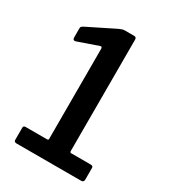

<svg xmlns="http://www.w3.org/2000/svg" viewBox="-181 -839 840 937"><g transform="rotate(30 239.5 -371.0)"><path d="M426 -92Q440 -92 440 -81V-13Q440 -8 436.5 -4Q433 0 425 0H61Q47 0 47 -12V-81Q47 -92 60 -92H179Q188 -92 188 -98V-607Q188 -619 177 -616L62 -576Q46 -572 46 -590V-638Q46 -647 48.5 -649.5Q51 -652 57 -656L212 -733Q223 -738 229.5 -740Q236 -742 246 -742H296Q309 -742 309 -728V-101Q309 -92 316 -92H426Z"/></g></svg>

Font: Libre Franklin Medium
Style: Regular
Weight: 500
Designer: Pablo Impallari, Rodrigo Fuenzalida, Nhung Nguyen
Foundry: Impallari Type
Version: Version 3.000